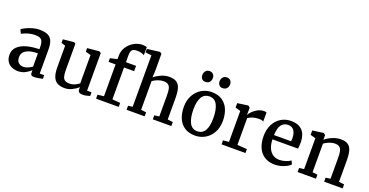

<svg xmlns="http://www.w3.org/2000/svg" viewBox="-32 -1604 4600 2391"><g transform="rotate(20 2267.5 -408.5)"><path d="M368.7 -362.8Q368.7 -408.7 359.1 -435.1Q349.6 -461.4 326.2 -473.6Q302.7 -485.8 259.8 -485.8Q177.2 -485.8 85.9 -439.5H85.4L61 -490.2Q74.2 -502 111.6 -520.5Q148.9 -539.1 196.5 -553Q244.1 -566.9 287.1 -566.9Q358.4 -566.9 399.2 -547.6Q439.9 -528.3 458 -485.8Q476.1 -443.4 476.1 -371.1V-53.7H535.6V-5.9Q464.4 11.2 428.2 11.2Q407.7 11.2 397 7.8Q386.2 4.4 381.1 -6.1Q376 -16.6 376 -38.6V-62Q349.6 -36.1 306.6 -12.5Q263.7 11.2 210.4 11.2Q163.6 11.2 125.2 -5.9Q86.9 -22.9 64.2 -58.6Q41.5 -94.2 41.5 -147.5Q41.5 -212.4 86.7 -254.4Q131.8 -296.4 205.3 -316.2Q278.8 -335.9 368.7 -337.4ZM368.7 -282.2Q296.9 -282.2 250.7 -265.9Q204.6 -249.5 183.8 -222.7Q163.1 -195.8 163.1 -161.6Q163.1 -110.4 188.5 -86.4Q213.9 -62.5 256.8 -62.5Q279.8 -62.5 312.3 -75.4Q344.7 -88.4 368.7 -106.9Z M1003.9 -66.4Q972.7 -36.1 924.8 -12.5Q877 11.2 828.1 11.2Q767.1 11.2 729 -10.5Q690.9 -32.2 672.9 -79.6Q654.8 -127 654.8 -204.6V-487.8L600.6 -505.9V-553.2L745.1 -567.9H745.6L766.1 -554.7V-210Q766.1 -154.3 774.4 -123Q782.7 -91.8 803.7 -77.4Q824.7 -63 864.3 -63Q902.3 -63 935.1 -77.6Q967.8 -92.3 991.7 -111.3V-487.3L921.9 -506.3V-553.7L1076.2 -567.9H1077.1L1103 -554.7V-55.2H1161.6V-6.3Q1133.3 2 1112.5 6.6Q1091.8 11.2 1064.9 11.2Q1033.7 11.2 1018.8 -0.7Q1003.9 -12.7 1003.9 -41Z M1324.7 -62V-483.9H1231.4V-532.2L1324.7 -554.2V-600.6Q1324.7 -662.6 1358.4 -714.8Q1392.1 -767.1 1446 -797.6Q1500 -828.1 1557.6 -828.1Q1579.1 -828.1 1591.6 -825.9Q1604 -823.7 1616.2 -820.3V-710.9Q1606 -719.7 1579.6 -728Q1553.2 -736.3 1521.5 -736.3Q1488.8 -736.3 1470.5 -728Q1452.1 -719.7 1444.1 -698.7Q1436 -677.7 1436 -638.7L1436.5 -554.2H1570.8V-483.9H1436.5V-61.5L1542.5 -52.7V0H1242.2V-52.7Z M1705.1 -61V-742.7L1624.5 -752.4V-798.8L1790 -819.8H1792.5L1815.9 -803.2L1816.4 -576.7L1812 -489.3Q1845.2 -518.6 1898.9 -543.2Q1952.6 -567.9 2009.3 -567.9Q2071.8 -567.9 2106.7 -543.9Q2141.6 -520 2155.5 -470.5Q2169.4 -420.9 2169.4 -337.4V-61.5L2239.7 -53.2V0H1994.1V-52.7L2058.1 -61V-337.9Q2058.1 -394.5 2050.5 -427Q2043 -459.5 2021.5 -475.8Q2000 -492.2 1958.5 -492.2Q1923.3 -492.2 1884.8 -477.8Q1846.2 -463.4 1816.9 -441.4V-61.5L1886.2 -53.2V0H1646.5V-53.2Z M2303.7 0ZM2456.5 -806.6H2457Q2486.8 -806.6 2504.2 -786.6Q2521.5 -766.6 2521.5 -739.3Q2521.5 -705.1 2502.2 -683.3Q2482.9 -661.6 2446.8 -661.6H2446.3Q2418.5 -661.6 2401.6 -680.7Q2384.8 -699.7 2384.8 -728.5Q2384.8 -761.2 2403.3 -783.9Q2421.9 -806.6 2456.5 -806.6ZM2685.1 -806.6H2685.5Q2715.8 -806.6 2733.2 -786.6Q2750.5 -766.6 2750.5 -739.3Q2750.5 -705.1 2731.2 -683.3Q2711.9 -661.6 2674.8 -661.6H2674.3Q2647.5 -661.6 2630.4 -681.2Q2613.3 -700.7 2613.3 -728.5Q2613.3 -761.2 2632.1 -783.9Q2650.9 -806.6 2685.1 -806.6ZM2821.3 -279.3Q2821.3 -189 2783.9 -123Q2746.6 -57.1 2685.8 -22.9Q2625 11.2 2556.2 11.2Q2471.2 11.2 2414.8 -26.4Q2358.4 -64 2331.1 -129.6Q2303.7 -195.3 2303.7 -279.8Q2303.7 -369.1 2341.1 -435.1Q2378.4 -501 2439.2 -535.6Q2500 -570.3 2568.4 -570.3Q2653.3 -570.3 2710 -532.7Q2766.6 -495.1 2793.9 -429.4Q2821.3 -363.8 2821.3 -279.3ZM2562.5 -509.8Q2495.1 -509.8 2460.9 -454.3Q2426.8 -398.9 2426.8 -288.6Q2426.8 -178.7 2459.7 -114Q2492.7 -49.3 2562.5 -49.3Q2697.8 -49.3 2697.8 -270.5Q2697.8 -380.4 2665.3 -445.1Q2632.8 -509.8 2562.5 -509.8Z M2981.9 -60.5V-470.7L2912.6 -490.2V-548.8L3052.2 -568.4H3054.7L3078.1 -549.3V-518.6L3077.1 -455.1H3078.1Q3086.9 -471.2 3112.1 -498.3Q3137.2 -525.4 3177 -547.9Q3216.8 -570.3 3263.7 -570.3Q3282.7 -570.3 3295.9 -564.9V-444.8Q3286.6 -450.2 3271.2 -453.9Q3255.9 -457.5 3238.3 -457.5Q3189 -457.5 3153.1 -445.6Q3117.2 -433.6 3093.3 -415.5V-61L3221.7 -52.2V0H2905.3V-52.7Z M3624 -570.3Q3717.8 -570.3 3769 -519Q3820.3 -467.8 3823.7 -371.1V-353.5Q3823.7 -302.2 3817.9 -275.4H3479.5Q3481.4 -203.6 3503.9 -156.2Q3526.4 -108.9 3563 -86.4Q3599.6 -64 3645.5 -64Q3685.5 -64 3727.8 -77.9Q3770 -91.8 3793.9 -109.9L3814.5 -63Q3795.9 -43.9 3763.4 -26.9Q3731 -9.8 3691.2 0.7Q3651.4 11.2 3612.3 11.2Q3530.3 11.2 3473.9 -25.1Q3417.5 -61.5 3389.6 -126.7Q3361.8 -191.9 3361.8 -278.8Q3361.8 -364.7 3395.5 -431.2Q3429.2 -497.6 3488.8 -533.9Q3548.3 -570.3 3624 -570.3ZM3706.5 -332Q3708.5 -349.6 3708.5 -374Q3708 -436 3682.6 -473.6Q3657.2 -511.2 3602.5 -511.2Q3547.9 -511.2 3515.9 -470.5Q3483.9 -429.7 3479.5 -332Z M3977.1 -61.5V-470.7L3907.2 -490.2V-548.8L4051.8 -568.4H4054.2L4077.1 -549.3V-509.8L4076.7 -487.3Q4099.1 -507.3 4133.1 -525.9Q4167 -544.4 4205.8 -556.2Q4244.6 -567.9 4279.3 -567.9Q4342.8 -567.9 4377.4 -544.2Q4412.1 -520.5 4425.8 -471.2Q4439.5 -421.9 4439.5 -337.4V-61.5L4509.8 -53.2V0H4264.6V-53.2L4327.1 -61.5V-337.9Q4327.1 -394.5 4319.6 -427Q4312 -459.5 4291 -475.8Q4270 -492.2 4229 -492.2Q4193.8 -492.2 4155.8 -477.1Q4117.7 -461.9 4088.9 -440.4V-61.5L4156.2 -53.2V0H3913.1V-53.2Z"/></g></svg>

Font: Merriweather
Style: Regular
Weight: 400
Designer: Eben Sorkin
Foundry: Eben Sorkin
Version: Version 1.584; ttfautohint (v1.6)